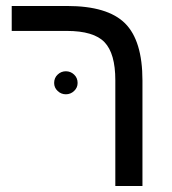

<svg xmlns="http://www.w3.org/2000/svg" viewBox="-20 -619 574 639"><path d="M454.1 0V-351.1C454.1 -439.6 434.7 -503.1 396 -541.5C357.3 -579.9 293 -599.1 203.1 -599.1H19V-516.1H202.1C262 -516.1 304 -503.6 327.9 -478.5C351.8 -453.5 363.8 -411.3 363.8 -352.1V0ZM160.2 -342.8C160.2 -332.4 164.1 -323.5 171.9 -316.2C179.7 -308.8 188.8 -305.2 199.2 -305.2C209.6 -305.2 218.8 -308.8 226.6 -316.2C234.4 -323.5 238.3 -332.4 238.3 -342.8C238.3 -354.2 234.4 -363.5 226.6 -370.8C218.8 -378.2 209.6 -381.8 199.2 -381.8C188.8 -381.8 179.7 -378.2 171.9 -370.8C164.1 -363.5 160.2 -354.2 160.2 -342.8Z"/></svg>

Font: Arimo
Style: Regular
Weight: 400
Designer: Steve Matteson
Foundry: Monotype Imaging Inc.
Version: Version 1.32